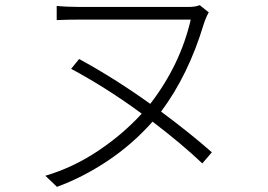

<svg xmlns="http://www.w3.org/2000/svg" viewBox="-20 -700 1040 745"><path d="M802 -109 765 -66Q686 -141 572 -228Q493 -139 396.5 -75Q300 -11 201 25L156 -18Q264 -50 360.5 -114.5Q457 -179 530 -259Q394 -359 256 -433L287 -471Q425 -396 563 -297Q680 -449 720 -624H292Q242 -624 200 -622V-677Q241 -673 292 -673H712Q738 -673 755 -680L790 -652Q779 -633 770 -605Q711 -409 605 -267Q722 -180 802 -109Z"/></svg>

Font: LXGW 975 Gothic SC 200W
Style: Regular
Weight: 200
Version: Version 2.01;February 25, 2021